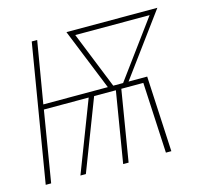

<svg xmlns="http://www.w3.org/2000/svg" viewBox="-83 -623 766 716"><g transform="rotate(-15 300.0 -265.0)"><path d="M9 0 97 -530H118L78 -292H327L231 -530H582L407 -292H479L494 0H473L459 -273H374L329 0H308L353 -273H269L164 0H143L248 -273H75L30 0ZM348 -292H386L547 -511H260Z"/></g></svg>

Font: Iosevka Curly ThExObl
Style: Regular
Weight: 100
Width: 7
Italic angle: -9°
Monospace: yes
Designer: Belleve Invis
Foundry: Belleve Invis
Version: Version 11.1.0; ttfautohint (v1.8.3)